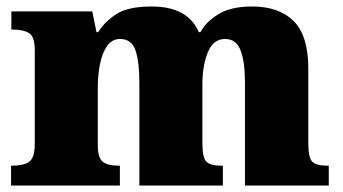

<svg xmlns="http://www.w3.org/2000/svg" viewBox="-20 -571 1056 591"><path d="M14 0V-61H18Q52 -61 69.5 -73Q87 -85 87 -128V-417Q87 -458 69.5 -469Q52 -480 19 -480H15V-536H264L277 -472H282Q302 -504 338 -527.5Q374 -551 447 -551Q558 -551 592 -472H597Q614 -504 652.5 -527.5Q691 -551 756 -551Q839 -551 884 -506Q929 -461 929 -360V-131Q929 -85 941.5 -73Q954 -61 988 -61H992V0H734V-317Q734 -381 720.5 -416Q707 -451 673 -451Q636 -451 619.5 -409.5Q603 -368 603 -312V-131Q603 -85 615.5 -73Q628 -61 662 -61H666V0H409V-317Q409 -381 397 -416Q385 -451 350 -451Q325 -451 310 -430Q295 -409 288 -375Q281 -341 281 -301V-125Q281 -85 296.5 -73Q312 -61 345 -61H349V0Z"/></svg>

Font: Noto Serif Sinhala Black
Style: Regular
Weight: 900
Designer: Jelle Bosma - Monotype Design Team
Foundry: Monotype Imaging Inc.
Version: Version 2.007; ttfautohint (v1.8.4.7-5d5b)